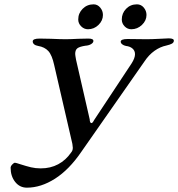

<svg xmlns="http://www.w3.org/2000/svg" viewBox="-20 -831 822 886"><path d="M29 -57Q29 -64 36.5 -72Q44 -80 49 -80Q53 -80 74 -73Q102 -64 123 -59Q144 -54 168 -54Q213 -54 248.5 -73Q284 -92 308 -127Q316 -136 316 -149Q316 -153 314 -167L230 -531Q220 -577 203 -595.5Q186 -614 156 -619Q144 -621 137.5 -626.5Q131 -632 131 -640Q131 -653 163 -653L215 -652Q259 -650 283 -650Q304 -650 342 -652L388 -653Q411 -653 411 -642Q411 -634 400.5 -627.5Q390 -621 374 -620Q348 -616 337.5 -608.5Q327 -601 327 -582Q327 -577 331 -555L394 -280Q394 -273 396 -268Q398 -263 402 -263Q406 -263 410 -269.5Q414 -276 415 -278L587 -538Q603 -563 603 -581Q603 -597 591.5 -607Q580 -617 561 -619Q551 -621 544 -626.5Q537 -632 537 -639Q538 -651 569 -651L657 -650Q681 -650 717 -652Q749 -654 759 -654Q785 -654 782 -641Q781 -634 773 -629.5Q765 -625 748 -621Q719 -615 693 -596.5Q667 -578 647 -548L355 -130Q299 -48 234 -6.5Q169 35 104 35Q71 35 50 8.5Q29 -18 29 -57ZM341 -741Q341 -770 361.5 -790.5Q382 -811 412 -811Q430 -811 442.5 -796Q455 -781 455 -762Q455 -736 434.5 -716Q414 -696 386 -696Q368 -696 354.5 -709.5Q341 -723 341 -741ZM542 -741Q542 -770 562 -790.5Q582 -811 612 -811Q631 -811 643.5 -796Q656 -781 656 -762Q656 -736 635 -716Q614 -696 586 -696Q568 -696 555 -709.5Q542 -723 542 -741Z"/></svg>

Font: EB Garamond Medium
Style: Italic
Weight: 500
Italic angle: -17.2°
Designer: Georg Duffner and Octavio Pardo
Foundry: Georg Duffner
Version: Version 1.000